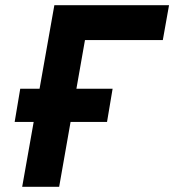

<svg xmlns="http://www.w3.org/2000/svg" viewBox="-20 -720 672 740"><path d="M36.5 -250 58 -378H414L392.5 -250ZM65.5 0 189.5 -700H631.5L607.5 -565.5H307.5L208 0Z"/></svg>

Font: Overpass ExtraBold
Style: Italic
Weight: 800
Italic angle: -10°
Designer: Delve Withrington, Dave Bailey, Thomas Jockin
Foundry: Delve Fonts LLC
Version: Version 4.000